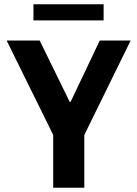

<svg xmlns="http://www.w3.org/2000/svg" viewBox="-20 -875 640 895"><path d="M228 0V-246L11 -686H165L305 -400H309L445 -686H589L373 -246V0ZM136 -780V-855H463V-780Z"/></svg>

Font: Chivo Mono SemiBold
Style: Regular
Weight: 600
Monospace: yes
Designer: Hector Gatti
Foundry: Omnibus-Type
Version: Version 1.008